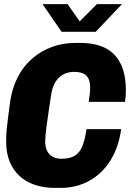

<svg xmlns="http://www.w3.org/2000/svg" viewBox="-20 -905 640 935"><path d="M247 10Q193 10 149 -5Q105 -20 74 -49Q43 -78 26.5 -119.5Q10 -161 10 -214Q10 -230 10.5 -245Q11 -260 13 -279.5Q15 -299 19 -329.5Q23 -360 29 -408Q39 -476 66.5 -529.5Q94 -583 137 -620Q180 -657 233 -676.5Q286 -696 347 -696H371Q446 -696 495 -670Q544 -644 568.5 -592.5Q593 -541 593 -465Q593 -451 592 -437.5Q591 -424 589 -409H412Q415 -429 417 -446Q419 -463 419 -477Q419 -506 410.5 -523Q402 -540 384.5 -547.5Q367 -555 340 -555Q313 -555 290 -543.5Q267 -532 251 -507.5Q235 -483 229 -443Q214 -346 207 -292.5Q200 -239 200 -217Q200 -188 210 -169Q220 -150 238 -141Q256 -132 280 -132Q320 -132 344 -146.5Q368 -161 381 -193Q394 -225 401 -276H570Q558 -188 518 -124Q478 -60 415.5 -25Q353 10 275 10ZM280 -750 187 -885H309L368 -801L452 -885H574L446 -750Z"/></svg>

Font: Chivo Mono Medium ExtraBold
Style: Italic
Weight: 800
Italic angle: -8.05°
Monospace: yes
Version: Version 1.008